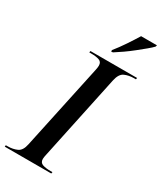

<svg xmlns="http://www.w3.org/2000/svg" viewBox="-250 -1011 919 1091"><g transform="rotate(30 209.5 -465.5)"><path d="M-21 0 -20 -10H-7Q26 -10 53 -22Q80 -34 89 -79L208 -636Q212 -654 212 -666Q212 -690 192 -697Q172 -704 140 -704H127L129 -714H435L433 -704H420Q387 -704 360 -692Q333 -680 323 -633L206 -80Q204 -72 202.5 -63Q201 -54 201 -48Q201 -24 221.5 -17Q242 -10 273 -10H286L284 0ZM233 -781Q259 -813 287.5 -855.5Q316 -898 336 -931H440L437 -921Q425 -908 402 -889Q379 -870 351.5 -848Q324 -826 295.5 -806Q267 -786 243 -771H231Z"/></g></svg>

Font: Noto Serif Display Medium
Style: Italic
Weight: 500
Italic angle: -12°
Designer: Monotype Design Team
Foundry: Monotype Imaging Inc.
Version: Version 2.009